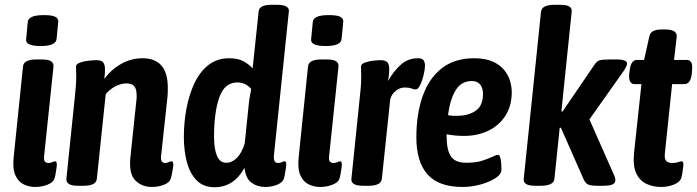

<svg xmlns="http://www.w3.org/2000/svg" viewBox="-20 -773 2908 801"><path d="M126 7Q102 7 79.5 -3.5Q57 -14 44.5 -41Q32 -68 37 -117L76 -496Q79 -525 132 -525H153Q184 -525 194.5 -516.5Q205 -508 203 -494L164 -122Q160 -93 182 -93Q191 -93 198 -96.5Q205 -100 210 -100Q220 -100 216 -74Q214 -61 212 -48.5Q210 -36 207 -27Q202 -12 178 -2.5Q154 7 126 7ZM150 -581Q116 -581 101.5 -588.5Q87 -596 89 -610L96 -682Q97 -695 113 -702.5Q129 -710 163 -710Q197 -710 210.5 -703Q224 -696 223 -682L216 -610Q213 -581 150 -581Z M614 7Q571 7 544 -21Q517 -49 524 -117L549 -354Q550 -360 550 -365.5Q550 -371 550 -376Q550 -401 540.5 -413Q531 -425 507 -425Q484 -425 460 -412Q436 -399 421 -380L384 -27Q381 2 329 2H305Q254 2 257 -28L291 -357Q294 -384 296 -407.5Q298 -431 298 -456Q298 -467 297.5 -476Q297 -485 297 -495Q297 -506 314 -512Q331 -518 351.5 -520Q372 -522 383 -522Q404 -522 411 -512Q418 -502 418 -483Q418 -465 415 -444Q445 -484 486.5 -507Q528 -530 574 -530Q680 -530 680 -408Q680 -400 680 -391Q680 -382 679 -372L652 -122Q649 -93 669 -93Q676 -93 683 -96.5Q690 -100 695 -100Q706 -100 702 -74Q700 -62 697.5 -49Q695 -36 692 -27Q687 -11 663.5 -2Q640 7 614 7Z M875 8Q829 8 801 -20Q773 -48 760 -95.5Q747 -143 747 -202Q747 -262 758 -320.5Q769 -379 791.5 -426.5Q814 -474 850 -502Q886 -530 936 -530Q972 -530 994.5 -518Q1017 -506 1034 -488L1059 -725Q1061 -753 1113 -753H1136Q1163 -753 1175 -745.5Q1187 -738 1185 -725L1123 -127Q1119 -93 1140 -93Q1149 -93 1155.5 -96.5Q1162 -100 1167 -100Q1177 -100 1173 -74Q1171 -61 1169 -48.5Q1167 -36 1164 -27Q1158 -11 1135.5 -2Q1113 7 1087 7Q1054 7 1029.5 -10.5Q1005 -28 1000 -73Q956 8 875 8ZM924 -94Q948 -94 968.5 -114.5Q989 -135 1001 -175L1018 -340Q1020 -359 1023 -375Q1026 -391 1028 -402Q1005 -429 970 -429Q917 -429 895 -367Q873 -305 873 -203Q873 -152 885 -123Q897 -94 924 -94Z M1315 7Q1291 7 1268.5 -3.5Q1246 -14 1233.5 -41Q1221 -68 1226 -117L1265 -496Q1268 -525 1321 -525H1342Q1373 -525 1383.5 -516.5Q1394 -508 1392 -494L1353 -122Q1349 -93 1371 -93Q1380 -93 1387 -96.5Q1394 -100 1399 -100Q1409 -100 1405 -74Q1403 -61 1401 -48.5Q1399 -36 1396 -27Q1391 -12 1367 -2.5Q1343 7 1315 7ZM1339 -581Q1305 -581 1290.5 -588.5Q1276 -596 1278 -610L1285 -682Q1286 -695 1302 -702.5Q1318 -710 1352 -710Q1386 -710 1399.5 -703Q1413 -696 1412 -682L1405 -610Q1402 -581 1339 -581Z M1495 2Q1443 2 1446 -27L1480 -357Q1483 -384 1485 -407.5Q1487 -431 1487 -456Q1487 -467 1486.5 -476Q1486 -485 1486 -495Q1486 -506 1502.5 -512Q1519 -518 1538.5 -520Q1558 -522 1568 -522Q1583 -522 1592.5 -516Q1602 -510 1603.5 -491.5Q1605 -473 1599 -435Q1621 -475 1651.5 -502.5Q1682 -530 1723 -530Q1742 -530 1747.5 -521Q1753 -512 1753 -499Q1753 -485 1747.5 -461Q1742 -437 1733 -418.5Q1724 -400 1715 -400Q1706 -400 1696 -404Q1686 -408 1669 -408Q1649 -408 1631.5 -394.5Q1614 -381 1608 -359L1573 -27Q1570 2 1517 2Z M1910 7Q1810 7 1763.5 -45.5Q1717 -98 1717 -200Q1717 -298 1743.5 -372.5Q1770 -447 1823.5 -488.5Q1877 -530 1958 -530Q2006 -530 2037 -515.5Q2068 -501 2085 -479Q2102 -457 2108.5 -433Q2115 -409 2115 -389Q2115 -332 2089 -291Q2063 -250 2018 -228Q1973 -206 1916 -206Q1893 -206 1875.5 -208Q1858 -210 1843 -213V-209Q1843 -146 1861.5 -120Q1880 -94 1925 -94Q1965 -94 1991.5 -102.5Q2018 -111 2034 -119Q2050 -127 2058 -127Q2064 -127 2067 -116Q2070 -105 2071 -90.5Q2072 -76 2072 -65Q2072 -46 2046.5 -29.5Q2021 -13 1983.5 -3Q1946 7 1910 7ZM1889 -290Q1934 -290 1964.5 -311Q1995 -332 1995 -381Q1995 -406 1983 -420.5Q1971 -435 1949 -435Q1905 -435 1881.5 -397.5Q1858 -360 1849 -293Q1859 -290 1869 -290Q1879 -290 1889 -290Z M2214 2Q2186 2 2174.5 -5.5Q2163 -13 2165 -27L2237 -724Q2240 -753 2294 -753H2316Q2344 -753 2355.5 -745.5Q2367 -738 2365 -724L2322 -308H2327L2458 -500Q2469 -517 2480 -521Q2491 -525 2525 -525H2552Q2597 -525 2596 -507Q2595 -497 2582 -477L2439 -275L2542 -42Q2548 -29 2547 -19Q2546 -8 2534 -3Q2522 2 2494 2H2473Q2443 2 2432 -4Q2421 -10 2414 -27L2320 -240H2315L2293 -27Q2290 2 2236 2Z M2738 7Q2706 7 2678 -5.5Q2650 -18 2635 -48.5Q2620 -79 2625 -134L2656 -422H2628Q2601 -422 2605 -465L2607 -480Q2612 -523 2638 -523H2667L2689 -621Q2694 -650 2740 -650H2755Q2807 -650 2803 -618L2792 -523H2845Q2872 -523 2867 -480L2866 -465Q2861 -422 2835 -422H2784L2754 -136Q2751 -112 2758.5 -102.5Q2766 -93 2787 -93Q2799 -93 2809 -96.5Q2819 -100 2824 -100Q2834 -100 2830 -74Q2829 -63 2826.5 -49.5Q2824 -36 2821 -27Q2813 -11 2789 -2Q2765 7 2738 7Z"/></svg>

Font: Asap Condensed Condensed SemiBold
Style: Italic
Weight: 600
Width: 3
Italic angle: -6°
Designer: Pablo Cosgaya
Foundry: Omnibus-Type
Version: Version 3.001; ttfautohint (v1.8.4.7-5d5b)